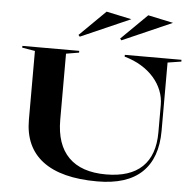

<svg xmlns="http://www.w3.org/2000/svg" viewBox="-61 -1001 1081 1070"><g transform="rotate(5 479.5 -465.5)"><path d="M522 8Q320 8 216.5 -70.5Q113 -149 113 -301V-686L41 -698V-708H359V-698L287 -686V-316Q287 -178 358 -106.5Q429 -35 567 -35Q701 -35 769.5 -100.5Q838 -166 838 -294V-447Q838 -489 822.5 -528Q807 -567 778 -600Q749 -633 708 -658Q667 -683 614 -698V-708H931V-698L855 -686V-304Q855 -151 771.5 -71.5Q688 8 522 8ZM588 -787 580 -796 725 -939 866 -909ZM355 -787 347 -796 492 -939 633 -909Z"/></g></svg>

Font: Kalnia SemiExpanded
Style: Regular
Weight: 400
Width: 6
Designer: Frida Medrano
Foundry: Frida Medrano
Version: Version 1.105